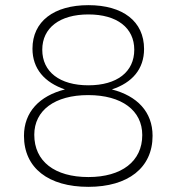

<svg xmlns="http://www.w3.org/2000/svg" viewBox="-20 -722 685 745"><path d="M323 -702C189 -702 106 -639 106 -533C106 -455 153 -402 232 -375C133 -350 73 -287 73 -195C73 -70 168 3 323 3C477 3 572 -71 572 -195C572 -288 512 -350 414 -375C493 -401 539 -454 539 -532C539 -639 457 -702 323 -702ZM323 -666C434 -666 501 -614 501 -529C501 -443 434 -391 323 -391C212 -391 144 -443 144 -529C144 -614 212 -666 323 -666ZM322 -353C453 -353 532 -293 532 -198C532 -96 452 -35 323 -35C192 -35 113 -96 113 -199C113 -294 193 -353 322 -353Z"/></svg>

Font: Montserrat arm ExtraLight
Style: Regular
Weight: 275
Designer: Julieta Ulanovsky
Foundry: Julieta Ulanovsky
Version: Version 6.000;PS 006.000;hotconv 1.0.88;makeotf.lib2.5.64775